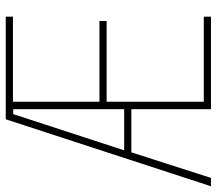

<svg xmlns="http://www.w3.org/2000/svg" viewBox="-63 -691 754 668"><g transform="rotate(-90 314.0 -357.0)"><path d="M590 0V-25H294V-363H575V-388H294V-689H590V-714H233L0 0H29L118 -277H268V0ZM125 -302 251 -688H268V-302Z"/></g></svg>

Font: Noto Sans Devanagari Condensed Thin
Style: Regular
Weight: 100
Width: 3
Designer: Jelle Bosma - Monotype Design Team
Foundry: Monotype Imaging Inc.
Version: Version 2.004